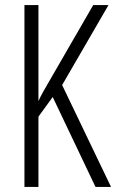

<svg xmlns="http://www.w3.org/2000/svg" viewBox="-20 -734 456 754"><path d="M416 0 224 -400 406 -714H346L186 -437C158 -389 139 -356 131 -337V-714H76V0H131V-276L187 -353L355 0Z"/></svg>

Font: Noto Sans Gurmukhi UI ExtraCondensed Light
Style: Regular
Weight: 300
Width: 2
Designer: Jelle Bosma - Monotype Design Team
Foundry: Monotype Imaging Inc.
Version: Version 2.004